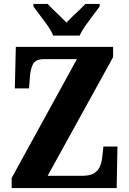

<svg xmlns="http://www.w3.org/2000/svg" viewBox="-20 -951 653 971"><path d="M39 0V-51L369 -652H203Q160 -652 147 -627Q134 -602 131 -560L127 -504H55L60 -714H552V-662L221 -62H398Q438 -62 459 -77Q480 -92 488 -115.5Q496 -139 498 -165L503 -210H574L570 0ZM249 -771Q240 -794 221.5 -820.5Q203 -847 183 -873Q163 -899 149 -918V-931H221Q232 -919 249 -902.5Q266 -886 284.5 -868.5Q303 -851 316 -837Q329 -851 347.5 -868.5Q366 -886 383.5 -902.5Q401 -919 412 -931H484V-918Q470 -899 450 -873Q430 -847 411.5 -820.5Q393 -794 383 -771Z"/></svg>

Font: Noto Serif Thai Condensed ExtraBold
Style: Regular
Weight: 800
Width: 3
Designer: Monotype Design Team
Foundry: Monotype Imaging Inc.
Version: Version 2.002; ttfautohint (v1.8.4.7-5d5b)